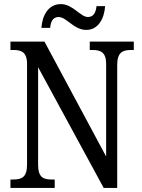

<svg xmlns="http://www.w3.org/2000/svg" viewBox="-20 -917 695 937"><path d="M401 -771C460 -771 489 -827 493 -887H451C448 -860 439 -834 409 -834C372 -834 336 -897 277 -897C215 -897 186 -840 182 -781H225C227 -808 236 -834 266 -834C305 -834 340 -771 401 -771ZM31 0H247V-41H232C193 -41 166 -50 166 -113V-589L486 0H552V-601C552 -662 580 -673 618 -673H633V-714H418V-673H431C470 -673 498 -663 498 -605V-153L197 -714H31V-673H45C83 -673 112 -664 112 -605V-113C112 -50 84 -41 43 -41H31Z"/></svg>

Font: Noto Serif Bengali Condensed
Style: Regular
Weight: 400
Width: 3
Designer: Juan Bruce, Universal Thirst, Indian Type Foundry and the Monotype Design Team.
Foundry: Monotype Imaging Inc.
Version: Version 2.003